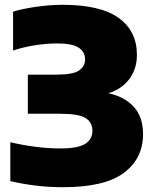

<svg xmlns="http://www.w3.org/2000/svg" viewBox="-20 -770 647 800"><path d="M243 10Q181.5 10 126.2 3Q71 -4 23 -15.5V-177.5Q67.5 -166.5 123 -159Q178.5 -151.5 231 -151.5Q304.5 -151.5 334.8 -170.5Q365 -189.5 365 -225Q365 -260 336.8 -278Q308.5 -296 232 -296H96V-459H214.5Q284 -459 309.2 -476.2Q334.5 -493.5 334.5 -522Q334.5 -554 307.8 -571.5Q281 -589 217.5 -589Q173 -589 123.5 -581Q74 -573 34.5 -559.5V-721.5Q73 -733.5 131 -741.8Q189 -750 241 -750Q398.5 -750 474.5 -695.2Q550.5 -640.5 550.5 -541.5Q550.5 -482.5 518.5 -440.2Q486.5 -398 431.5 -381.5Q498.5 -367.5 537.2 -325.2Q576 -283 576 -211Q576 -109.5 496.2 -49.8Q416.5 10 243 10Z"/></svg>

Font: Encode Sans SemiExpanded SemiExpanded Black
Style: Regular
Weight: 900
Width: 6
Designer: Multiple Designers
Foundry: Impallari Type
Version: Version 3.000; ttfautohint (v1.8.3) -l 8 -r 50 -G 200 -x 14 